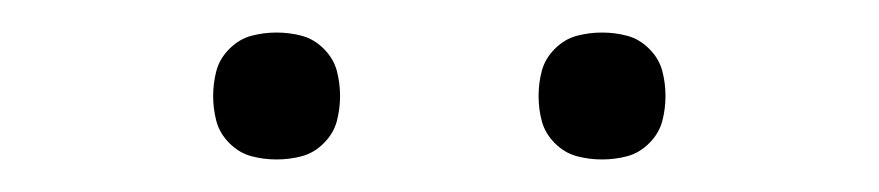

<svg xmlns="http://www.w3.org/2000/svg" viewBox="-20 -729 540 118"><path d="M350 -631Q342 -631 334.5 -633Q327 -635 321 -641Q315 -647 313 -654.5Q311 -662 311 -670Q311 -678 313 -685.5Q315 -693 321 -699Q327 -705 334.5 -707Q342 -709 350 -709Q358 -709 365.5 -707Q373 -705 379 -699Q385 -693 387 -685.5Q389 -678 389 -670Q389 -662 387 -654.5Q385 -647 379 -641Q373 -635 365.5 -633Q358 -631 350 -631ZM150 -631Q142 -631 134.5 -633Q127 -635 121 -641Q115 -647 113 -654.5Q111 -662 111 -670Q111 -678 113 -685.5Q115 -693 121 -699Q127 -705 134.5 -707Q142 -709 150 -709Q158 -709 165.5 -707Q173 -705 179 -699Q185 -693 187 -685.5Q189 -678 189 -670Q189 -662 187 -654.5Q185 -647 179 -641Q173 -635 165.5 -633Q158 -631 150 -631Z"/></svg>

Font: Iosevka Curly Extralight
Style: Regular
Weight: 200
Monospace: yes
Designer: Belleve Invis
Foundry: Belleve Invis
Version: Version 22.1.2; ttfautohint (v1.8.4)